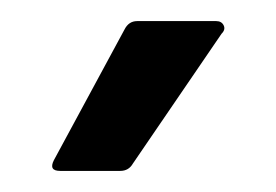

<svg xmlns="http://www.w3.org/2000/svg" viewBox="-20 -719 262 182"><path d="M37 -557Q26 -557 31 -567L98 -691Q102 -699 110 -699H185Q190 -699 192 -695Q194 -691 190 -687L106 -564Q102 -557 94 -557Z"/></svg>

Font: Sofia Sans Semi Condensed SemiBold
Style: Regular
Weight: 600
Designer: Botio Nikoltchev, Ani Petrova
Foundry: lettersoup
Version: Version 4.100